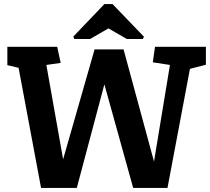

<svg xmlns="http://www.w3.org/2000/svg" viewBox="-20 -920 1028 940"><path d="M181 0 71 -588 16 -601V-691H260L277 -612L207 -602L289 -140L443 -678H585L734 -129L812 -602L728 -615L739 -691H988V-603L910 -583L800 0H632L491 -507L356 0ZM344 -729 339 -741 491 -900H531L685 -740L679 -729H601L511 -781L421 -729Z"/></svg>

Font: Kreon Light
Style: Bold
Weight: 700
Version: Version 2.002